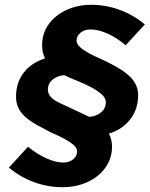

<svg xmlns="http://www.w3.org/2000/svg" viewBox="-20 -729 625 802"><path d="M448 -116Q448 -79 432 -48Q416 -17 388 5.5Q360 28 322.5 40.5Q285 53 242 53Q180 53 122.5 32Q65 11 17 -29Q37 -51 57 -72.5Q77 -94 97 -116Q135 -85 174 -67.5Q213 -50 244 -50Q269 -50 285.5 -63.5Q302 -77 302 -96Q302 -111 287.5 -123.5Q273 -136 252 -147.5Q231 -159 208 -169Q185 -179 168 -189Q136 -205 113 -220Q90 -235 75.5 -251Q61 -267 54 -285Q47 -303 47 -325Q47 -384 79 -425.5Q111 -467 168 -485Q162 -498 159 -510.5Q156 -523 156 -540Q156 -545 156 -549Q156 -553 157 -558Q160 -591 177.5 -619Q195 -647 222.5 -667Q250 -687 285.5 -698Q321 -709 360 -709Q422 -709 479.5 -688Q537 -667 585 -627Q565 -605 545 -583.5Q525 -562 505 -540Q467 -572 428.5 -589Q390 -606 358 -606Q333 -606 316.5 -592.5Q300 -579 300 -560Q300 -545 314.5 -532Q329 -519 350 -507.5Q371 -496 394 -486Q417 -476 434 -467Q499 -435 528 -403.5Q557 -372 557 -332Q557 -273 524 -230.5Q491 -188 435 -171Q448 -145 448 -116ZM227 -300Q259 -285 290 -270.5Q321 -256 353 -241Q382 -243 402 -259.5Q422 -276 422 -302Q422 -320 404 -335.5Q386 -351 360 -365Q334 -379 303.5 -391Q273 -403 249 -415Q220 -413 200 -396.5Q180 -380 180 -354Q180 -322 227 -300Z"/></svg>

Font: Rosa Sans Black
Style: Italic
Weight: 900
Italic angle: -12°
Designer: Pentagram / MCKL
Foundry: Pentagram / MCKL
Version: Version 1.005;September 16, 2019;FontCreator 11.5.0.2425 64-